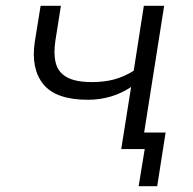

<svg xmlns="http://www.w3.org/2000/svg" viewBox="-20 -514 667 662"><path d="M458 128 479 0H399L407 -57H551L522 128ZM398 0 432 -214Q399 -192 361.5 -181Q324 -170 283 -170Q173 -170 129.5 -223.5Q86 -277 100 -370L120 -494H190L171 -374Q164 -328 172.5 -296Q181 -264 211 -247.5Q241 -231 297 -231Q339 -231 373 -240Q407 -249 441 -270L476 -494H546L468 0Z"/></svg>

Font: Nunito Sans 7pt Light
Style: Italic
Weight: 300
Italic angle: -9°
Designer: Vernon Adams
Foundry: Vernon Adams
Version: Version 3.101;gftools[0.9.27]